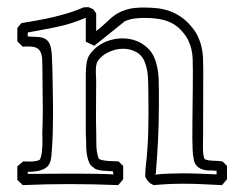

<svg xmlns="http://www.w3.org/2000/svg" viewBox="-20 -507 665 541"><path d="M619.6 -39.6V-2Q615.7 2.4 612.5 6.6Q609.4 10.7 605.5 14.6Q578.1 13.2 551 12Q523.9 10.7 496.1 10.7Q475.1 10.7 454.3 11.7Q433.6 12.7 413.1 14.6Q409.2 12.7 406 11Q402.8 9.3 400.1 6.8Q397.5 4.4 394.8 0.7Q392.1 -2.9 389.2 -9.3Q389.2 -27.8 391.6 -46.4Q394 -64.9 395 -83.5Q397 -109.9 397.7 -136.2Q398.4 -162.6 398.4 -189Q398.4 -204.6 398.2 -220Q397.9 -235.4 397.9 -251Q397.9 -271.5 396.7 -291.5Q395.5 -311.5 388.7 -330.1Q381.3 -350.6 364.5 -360.1Q347.7 -369.6 327.1 -369.6Q306.2 -369.6 285.9 -360.1Q265.6 -350.6 254.9 -334Q252 -329.6 251 -321.8Q250 -314 250 -305.7Q250 -297.9 250.5 -290.8Q251 -283.7 251 -279.3Q251 -257.3 250.7 -234.1Q250.5 -210.9 250.5 -187.5Q250.5 -175.8 250.5 -164.3Q250.5 -152.8 251 -141.6Q251.5 -122.1 251.5 -100.6Q251.5 -79.1 257.8 -60.5Q261.2 -57.1 268.6 -55.7Q275.9 -54.2 284.7 -53.5Q293.5 -52.7 301.5 -52.7Q309.6 -52.7 314.5 -52.2Q320.3 -45.4 327.1 -39.6V-2Q323.2 2.4 320.1 6.6Q316.9 10.7 313 14.6Q244.1 11.7 174.8 11.7Q109.4 11.7 43.9 14.6L28.8 -0.5V-38.1Q32.7 -42 36.9 -45.2Q41 -48.3 45.4 -52.2Q49.8 -52.2 54.4 -52Q59.1 -51.8 64 -51.8Q70.8 -51.8 77.9 -52.7Q85 -53.7 91.3 -56.2Q93.8 -59.1 95.5 -65.7Q97.2 -72.3 98.1 -80.3Q99.1 -88.4 99.4 -96.9Q99.6 -105.5 99.6 -112.8Q99.6 -119.6 99.4 -124.5Q99.1 -129.4 99.1 -130.4Q100.6 -164.1 100.6 -197.8Q100.6 -223.6 100.1 -247.6Q99.6 -271.5 99.6 -297.9Q99.6 -322.8 98.9 -338.4Q98.1 -354 93 -362.8Q87.9 -371.6 76.7 -374.3Q65.4 -377 43.9 -375.5L28.8 -390.6V-428.2Q31.7 -432.1 34.7 -435.3Q37.6 -438.5 40.5 -441.9Q63.5 -445.8 85.7 -449.7Q107.9 -453.6 129.6 -458.7Q151.4 -463.9 173.1 -470.5Q194.8 -477.1 215.8 -486.3Q219.2 -486.3 222.7 -486.6Q226.1 -486.8 229.5 -486.8L242.7 -481Q245.1 -478 246.8 -475.1Q248.5 -472.2 251 -469.7V-419.4Q267.1 -432.1 276.9 -441.4Q286.6 -450.7 294.9 -457.8Q303.2 -464.8 312.3 -470Q321.3 -475.1 335 -479.5Q347.2 -483.4 359.6 -484.6Q372.1 -485.8 384.8 -485.8Q404.8 -485.8 422.6 -483.9Q440.4 -481.9 456.5 -476.3Q472.7 -470.7 487.3 -461.2Q502 -451.7 515.6 -436.5Q529.3 -421.4 536.6 -406.2Q543.9 -391.1 547.6 -375.7Q551.3 -360.4 552 -344.5Q552.7 -328.6 552.7 -311.5Q552.7 -262.7 552.5 -214.8Q552.2 -167 552.2 -119.6Q552.2 -114.3 552 -107.4Q551.8 -100.6 551.8 -92.8Q551.8 -88.4 552 -82.8Q552.2 -77.1 553 -71.8Q553.7 -66.4 554.9 -62.5Q556.2 -58.6 558.6 -57.6Q564 -55.7 570.1 -54.9Q576.2 -54.2 582.3 -54Q588.4 -53.7 594.7 -53.5Q601.1 -53.2 606.9 -52.2ZM584.5 -25.9Q580.1 -26.9 571.3 -26.6Q562.5 -26.4 553.2 -28.8Q543.9 -31.2 536.1 -37.8Q528.3 -44.4 525.9 -58.1Q523.4 -71.3 522.7 -85.7Q522 -100.1 522 -115.7Q522 -143.6 522.2 -165.8Q522.5 -188 522.7 -210Q522.9 -231.9 523.2 -255.6Q523.4 -279.3 523.4 -310.1Q523.4 -326.2 522.9 -340.3Q522.5 -354.5 519.5 -367.7Q516.6 -380.9 510.5 -393.3Q504.4 -405.8 493.7 -418Q482.9 -430.7 470.5 -438.2Q458 -445.8 444.6 -449.7Q431.2 -453.6 416.5 -455.1Q401.9 -456.5 385.7 -456.5Q372.1 -456.5 359.1 -454.8Q346.2 -453.1 332.5 -447.8Q310.5 -430.2 289.1 -412.8Q267.6 -395.5 245.6 -377.9Q239.7 -380.9 233.6 -383.8Q227.5 -386.7 221.7 -389.6V-457Q182.1 -439.9 141.4 -431.4Q100.6 -422.9 58.1 -415.5V-404.3Q75.2 -403.8 87.6 -402.8Q100.1 -401.9 108.2 -397Q116.2 -392.1 120.4 -382.1Q124.5 -372.1 126 -353L127.4 -319.3Q127.4 -318.4 127.7 -308.1Q127.9 -297.9 128.2 -283Q128.4 -268.1 128.7 -251.2Q128.9 -234.4 129.2 -219.5Q129.4 -204.6 129.4 -194.6Q129.4 -184.6 129.4 -183.6Q129.4 -158.7 128.7 -133.5Q127.9 -108.4 126 -83.5Q125.5 -68.8 123.3 -57.4Q121.1 -45.9 114 -38.3Q106.9 -30.8 93.8 -26.9Q80.6 -22.9 58.1 -22.9V-17.1Q61 -17.1 75.9 -17.1Q90.8 -17.1 110.1 -17.3Q129.4 -17.6 149.2 -17.6Q168.9 -17.6 181.6 -17.6Q194.3 -17.6 211.7 -17.6Q229 -17.6 246.3 -17.3Q263.7 -17.1 278.3 -16.6Q293 -16.1 299.8 -15.6L297.9 -24.4Q292 -24.9 284.4 -25.1Q276.9 -25.4 269 -26.1Q261.2 -26.9 253.9 -29.1Q246.6 -31.2 242.2 -36.1Q234.9 -40 231 -49.3Q227.1 -58.6 225.1 -70.1Q223.1 -81.5 222.9 -92.5Q222.7 -103.5 222.7 -110.4Q222.2 -118.2 221.9 -125.5Q221.7 -132.8 221.7 -140.1V-277.8V-297.4Q221.7 -315.9 224.6 -332.8Q227.5 -349.6 241.2 -363.8Q256.8 -380.9 279.1 -389.9Q301.3 -398.9 325.2 -398.9Q345.7 -398.9 364.3 -391.8Q382.8 -384.8 397 -370.6Q407.7 -360.4 413.8 -346.7Q419.9 -333 423.1 -317.6Q426.3 -302.2 427 -285.6Q427.7 -269 427.7 -252.9V-221.7V-210Q427.7 -159.7 425.3 -112.3Q422.9 -64.9 418.9 -16.1Q419.4 -17.6 419.4 -19V-22.9V-21.5Q419.4 -18.6 418.7 -18.6Q418 -18.6 418 -15.6Q415.5 -17.6 416.3 -16.8Q417 -16.1 418 -15.1Q437 -17.1 456.3 -17.8Q475.6 -18.6 495.1 -18.6Q519 -18.6 542.7 -17.6Q566.4 -16.6 590.3 -15.6V-25.9Z"/></svg>

Font: XB Kayhan Pook
Style: Regular
Weight: 700
Designer: Behnam
Foundry: Irmug
Version: Version 7.300 2009